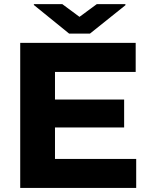

<svg xmlns="http://www.w3.org/2000/svg" viewBox="-20 -921 717 941"><path d="M79.1 0V-710.9H645V-568.4H249.5V-433.1H588.4V-296.4H249.5V-142.1H647.5V0ZM146 -896.5V-900.9H285.2L369.6 -838.4L454.6 -900.9H594.7V-895.5L420.9 -756.3H318.8Z"/></svg>

Font: Bert Sans Black
Style: Regular
Weight: 900
Designer: Christian Robertson, Adam Twardoch, & Cristiano Sobral
Foundry: Google
Version: Version 12.135;January 10, 2020;FontCreator 12.0.0.2547 64-b